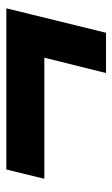

<svg xmlns="http://www.w3.org/2000/svg" viewBox="108 -518 360 617"><g transform="rotate(-90 288.5 -210.0)"><path d="M569.8 -370.1 491.2 -49.8H361.8L411.1 -248H22L51.8 -370.1Z"/></g></svg>

Font: Sinkin Sans 600 SemiBold Italic
Style: Regular
Weight: 600
Italic angle: -112°
Designer: Keith Bates
Foundry: K-Type
Version: Sinkin Sans (version 1.0)  by Keith Bates   •   © 2014   www